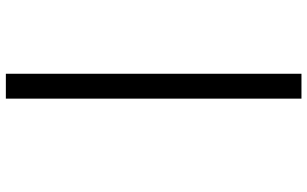

<svg xmlns="http://www.w3.org/2000/svg" viewBox="-217 -628 1050 656"><g transform="rotate(-90 308.0 -300.0)"><path d="M299 -805H384V205H299Z"/></g></svg>

Font: Overpass Mono
Style: Regular
Weight: 400
Monospace: yes
Designer: Delve Withrington, Dave Bailey
Foundry: Delve Fonts
Version: Version 1.000;DELV;Overpass